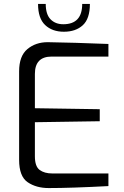

<svg xmlns="http://www.w3.org/2000/svg" viewBox="-20 -950 627 974"><path d="M77 -139V-588Q77 -666 119 -701Q161 -736 222 -736Q382 -733 471 -729L530 -727V-663H242Q157 -663 157 -575V-401L486 -396V-335L157 -330V-157Q157 -106 181 -88Q205 -70 246 -70H530V-6Q340 4 227 4Q164 4 120.5 -25.5Q77 -55 77 -139ZM173 -930H212Q212 -877 236.5 -852Q261 -827 301 -827Q397 -827 397 -930H436Q436 -855 400 -822Q364 -789 304 -789Q245 -789 209 -823Q173 -857 173 -930Z"/></svg>

Font: Exo
Style: Regular
Weight: 400
Designer: Natanael Gama
Foundry: Natanael Gama
Version: Version 1.500; ttfautohint (v1.6)